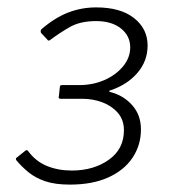

<svg xmlns="http://www.w3.org/2000/svg" viewBox="-20 -877 507 519"><path d="M91 -788Q90 -790 90 -793Q90 -796 92 -798Q128 -829 164 -843Q200 -857 240 -857Q306 -857 342.5 -828Q379 -799 379 -754Q379 -712 351.5 -680Q324 -648 279 -633Q275 -632 275 -630.5Q275 -629 279 -628Q314 -619 337.5 -592.5Q361 -566 361 -527Q361 -485 338.5 -451Q316 -417 273 -397.5Q230 -378 169 -378Q129 -378 102.5 -387Q76 -396 57.5 -411Q39 -426 24 -444Q22 -448 24 -450L49 -470Q52 -472 55 -470Q76 -441 106.5 -428.5Q137 -416 174 -416Q233 -416 274 -445Q315 -474 315 -525Q315 -553 298.5 -572Q282 -591 256.5 -600.5Q231 -610 202 -610H144Q137 -610 139 -616L142 -643Q142 -647 148 -647H194Q231 -647 262 -660.5Q293 -674 312.5 -697.5Q332 -721 332 -749Q332 -780 307 -800Q282 -820 240 -820Q197 -820 169 -804Q141 -788 117 -770Q111 -764 107 -771L91 -788Z"/></svg>

Font: Libre Franklin Light
Style: Italic
Weight: 300
Italic angle: -8°
Designer: Pablo Impallari, Rodrigo Fuenzalida, Nhung Nguyen
Foundry: Impallari Type
Version: Version 3.000